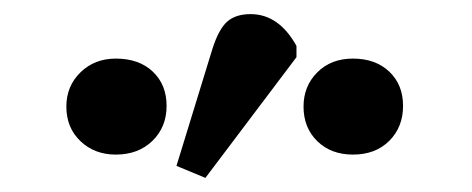

<svg xmlns="http://www.w3.org/2000/svg" viewBox="-20 -837 668 272"><path d="M271 -585 230 -602 281 -768Q290 -796 302 -806.5Q314 -817 335 -817Q375 -817 400 -772V-756ZM144 -618Q114 -618 94 -637Q74 -656 74 -686Q74 -715 94 -734.5Q114 -754 144 -754Q177 -754 196.5 -735.5Q216 -717 216 -687Q216 -657 196 -637.5Q176 -618 144 -618ZM480 -618Q449 -618 429.5 -637Q410 -656 410 -686Q410 -715 429.5 -734.5Q449 -754 480 -754Q512 -754 531.5 -735.5Q551 -717 551 -687Q551 -657 531.5 -637.5Q512 -618 480 -618Z"/></svg>

Font: Literata Medium
Style: Regular
Weight: 500
Designer: Latin by Veronika Burian and Jose Scaglione. Greek by Irene Vlachou. Cyrillic by Vera Evstafieva.
Foundry: TypeTogether
Version: Version 3.103; ttfautohint (v1.8.4.7-5d5b);gftools[0.9.29]